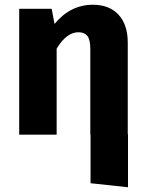

<svg xmlns="http://www.w3.org/2000/svg" viewBox="-20 -568 615 810"><path d="M519 -1H520V222L362 205V0H361V-361Q361 -401 348.5 -416.5Q336 -432 311 -432Q261 -432 219 -363V0H61V-531H198L210 -467Q277 -548 372 -548Q441 -548 480 -506Q519 -464 519 -388Z"/></svg>

Font: Fira Sans
Style: Bold
Weight: 700
Designer: bBox Type GmbH & Carrois Corporate GbR & Edenspiekermann AG
Foundry: bBox Type GmbH & Carrois Corporate GbR & Edenspiekermann AG
Version: Version 4.301;PS 004.301;hotconv 1.0.88;makeotf.lib2.5.64775